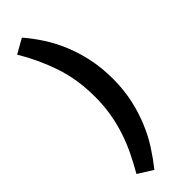

<svg xmlns="http://www.w3.org/2000/svg" viewBox="-288 -721 885 885"><g transform="rotate(-45 154.0 -278.5)"><path d="M103 -710Q136 -672 165.5 -626.5Q195 -581 217.5 -527Q240 -473 253 -411Q266 -349 266 -279Q266 -208 252.5 -146.5Q239 -85 216.5 -31Q194 23 164.5 68.5Q135 114 104 153L32 108Q58 63 79.5 18.5Q101 -26 116.5 -73.5Q132 -121 140.5 -171.5Q149 -222 149 -279Q149 -393 116 -489.5Q83 -586 32 -670Z"/></g></svg>

Font: Mukta
Style: Bold
Weight: 700
Designer: Girish Dalvi and Yashodeep Gholap
Foundry: Ek Type
Version: Version 2.538;PS 1.002;hotconv 16.6.51;makeotf.lib2.5.65220;